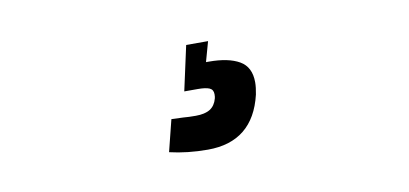

<svg xmlns="http://www.w3.org/2000/svg" viewBox="-37 -95 865 406"><g transform="rotate(-10 395.5 108.0)"><path d="M301 212 318 144 344 145Q354 146 370 146Q390 146 401 139Q412 132 416 117Q417 114 417 108Q417 98 409 94.5Q401 91 384 91H355L376 -5H423L411 38H417Q459 38 482.5 51.5Q506 65 506 98Q506 109 503 124Q480 221 383 221Q339 221 301 212Z"/></g></svg>

Font: Cairo SemiBold
Style: Italic
Weight: 600
Italic angle: -13°
Designer: Mohamed Gaber, Accademia di Belle Arti di Urbino and others
Foundry: Kief Type Foundry, Accademia di Belle Arti di Urbino and others
Version: Version 3.011